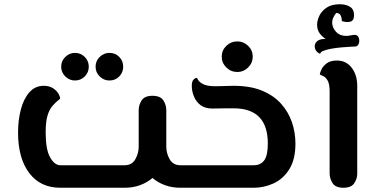

<svg xmlns="http://www.w3.org/2000/svg" viewBox="-20 -884 1752 904"><path d="M264 0Q170 0 117.5 -69.5Q65 -139 65 -260Q65 -318 78 -368Q91 -418 118 -449Q145 -480 186 -480Q212 -480 229 -469Q246 -458 254.5 -444Q263 -430 263 -419Q243 -404 227.5 -386Q212 -368 203.5 -339Q195 -310 195 -261Q195 -180 216 -143Q237 -106 264 -106H567Q601 -106 617 -134Q633 -162 633 -193V-365Q633 -390 647 -411.5Q661 -433 698 -433Q735 -433 749 -411.5Q763 -390 763 -365V-193Q763 -162 779 -134Q795 -106 829 -106H860Q871 -106 875.5 -91.5Q880 -77 880 -53Q880 -29 875.5 -14.5Q871 0 860 0H829Q790 0 757 -12Q724 -24 698 -46Q672 -24 639 -12Q606 0 567 0ZM495 -505Q469 -505 449.5 -524Q430 -543 430 -570Q430 -597 449.5 -616Q469 -635 495 -635Q523 -635 541.5 -616Q560 -597 560 -570Q560 -543 541.5 -524Q523 -505 495 -505ZM333 -505Q307 -505 287.5 -524Q268 -543 268 -570Q268 -597 287.5 -616Q307 -635 333 -635Q360 -635 379 -616Q398 -597 398 -570Q398 -543 379 -524Q360 -505 333 -505Z M860 0Q850 0 845 -14.5Q840 -29 840 -53Q840 -77 845 -91.5Q850 -106 860 -106H1175Q1207 -106 1224 -129Q1241 -152 1241 -208Q1241 -374 1080 -374Q1068 -374 1049 -374Q1030 -374 1011 -373.5Q992 -373 979 -373Q946 -373 925 -388.5Q904 -404 893.5 -429Q883 -454 883 -480Q883 -501 891.5 -509.5Q900 -518 908 -517Q913 -501 933 -489.5Q953 -478 993 -478Q1003 -478 1021 -478.5Q1039 -479 1056.5 -479.5Q1074 -480 1080 -480Q1158 -480 1213 -457.5Q1268 -435 1303 -396Q1338 -357 1354.5 -308.5Q1371 -260 1371 -208Q1371 -133 1342 -87Q1313 -41 1268 -20.5Q1223 0 1175 0ZM1098 -545Q1067 -545 1045.5 -566.5Q1024 -588 1024 -617Q1024 -647 1045.5 -668Q1067 -689 1098 -689Q1127 -689 1148.5 -668Q1170 -647 1170 -617Q1170 -588 1148.5 -566.5Q1127 -545 1098 -545Z M1597 0Q1560 0 1546 -21.5Q1532 -43 1532 -68V-452Q1532 -488 1523 -504Q1514 -520 1503 -525Q1492 -530 1486 -533Q1486 -541 1493.5 -557Q1501 -573 1518.5 -586Q1536 -599 1566 -599Q1610 -599 1636 -565Q1662 -531 1662 -479V-66Q1662 -43 1648 -21.5Q1634 0 1597 0ZM1488 -631Q1476 -634 1468.5 -645Q1461 -656 1462 -669Q1463 -682 1475 -691.5Q1487 -701 1514 -701Q1501 -707 1487 -724.5Q1473 -742 1473 -767Q1473 -788 1484 -810.5Q1495 -833 1518.5 -848.5Q1542 -864 1580 -864Q1609 -864 1628 -852Q1647 -840 1647 -813Q1647 -785 1627.5 -781.5Q1608 -778 1589 -785Q1590 -797 1584.5 -810Q1579 -823 1563 -823Q1557 -816 1550.5 -803.5Q1544 -791 1544 -777Q1544 -755 1561.5 -735Q1579 -715 1610 -715Q1622 -715 1632 -717.5Q1642 -720 1649 -720Q1664 -720 1669 -706.5Q1674 -693 1669.5 -679.5Q1665 -666 1653 -665Q1649 -665 1631 -664Q1613 -663 1589 -661Q1565 -659 1542 -655Q1519 -651 1503.5 -645Q1488 -639 1488 -631Z"/></svg>

Font: El Messiri
Style: Bold
Weight: 700
Designer: Mohamed Gaber
Foundry: Kief Type Foundry
Version: Version 2.020; ttfautohint (v1.8.3)